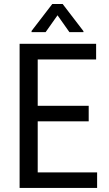

<svg xmlns="http://www.w3.org/2000/svg" viewBox="-20 -927 537 947"><path d="M417.5 -328.6H166V-76.7H459V0H76.7V-710.9H454.1V-633.8H166V-405.3H417.5ZM391.6 -773.4V-768.6H322.3L263.7 -851.6L205.1 -768.6H135.7V-774.4L237.8 -907.2H289.1Z"/></svg>

Font: MAUL Condensed
Style: Condensed Regular
Weight: 400
Designer: MAUL
Version: Version 1.0; 2020; ttfautohint (v1.8.3)